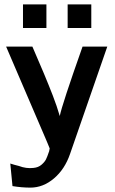

<svg xmlns="http://www.w3.org/2000/svg" viewBox="-20 -685 527 877"><path d="M85 -557V-665H192V-557ZM289 -557V-665H397V-557ZM8 -472H128Q187 -337 221 -249Q240 -200 253 -155Q263 -206 357 -472H470L300 18Q276 88 226.5 130Q177 172 119 172Q79 172 37 165L27 62Q45 68 66 73Q100 86 133 82Q155 80 169.5 67.5Q184 55 190 43Q196 31 204 7V8L207 -7Q204 -15 198 -29Q192 -43 190 -48Z"/></svg>

Font: Coval
Style: Bold
Weight: 700
Foundry: Context Ltd
Version: Version 001.000